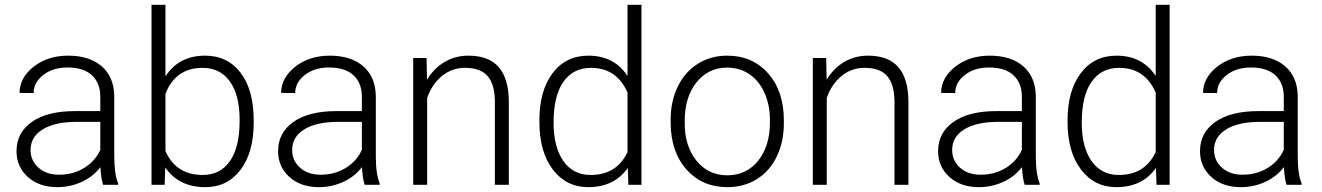

<svg xmlns="http://www.w3.org/2000/svg" viewBox="-20 -770 5507 800"><path d="M409.7 0Q400.9 -24.9 398.4 -73.7Q367.7 -33.7 320.1 -12Q272.5 9.8 219.2 9.8Q143.1 9.8 95.9 -32.7Q48.8 -75.2 48.8 -140.1Q48.8 -217.3 113 -262.2Q177.2 -307.1 292 -307.1H397.9V-367.2Q397.9 -423.8 363 -456.3Q328.1 -488.8 261.2 -488.8Q200.2 -488.8 160.2 -457.5Q120.1 -426.3 120.1 -382.3L61.5 -382.8Q61.5 -445.8 120.1 -491.9Q178.7 -538.1 264.2 -538.1Q352.5 -538.1 403.6 -493.9Q454.6 -449.7 456.1 -370.6V-120.6Q456.1 -43.9 472.2 -5.9V0ZM226.1 -42Q284.7 -42 330.8 -70.3Q377 -98.6 397.9 -146V-262.2H293.5Q206.1 -261.2 156.7 -230.2Q107.4 -199.2 107.4 -145Q107.4 -100.6 140.4 -71.3Q173.3 -42 226.1 -42Z M1037.1 -258.8Q1037.1 -135.3 982.4 -62.7Q927.7 9.8 835.4 9.8Q725.1 9.8 668.5 -72.3L666 0H611.3V-750H669.4V-451.7Q725.1 -538.1 834.5 -538.1Q928.2 -538.1 982.7 -466.6Q1037.1 -395 1037.1 -267.6ZM978.5 -269Q978.5 -373.5 938 -430.4Q897.5 -487.3 823.7 -487.3Q767.6 -487.3 728.5 -459.7Q689.5 -432.1 669.4 -378.9V-140.6Q713.4 -41 824.7 -41Q897 -41 937.7 -98.1Q978.5 -155.3 978.5 -269Z M1499.5 0Q1490.7 -24.9 1488.3 -73.7Q1457.5 -33.7 1409.9 -12Q1362.3 9.8 1309.1 9.8Q1232.9 9.8 1185.8 -32.7Q1138.7 -75.2 1138.7 -140.1Q1138.7 -217.3 1202.9 -262.2Q1267.1 -307.1 1381.8 -307.1H1487.8V-367.2Q1487.8 -423.8 1452.9 -456.3Q1418 -488.8 1351.1 -488.8Q1290 -488.8 1250 -457.5Q1210 -426.3 1210 -382.3L1151.4 -382.8Q1151.4 -445.8 1210 -491.9Q1268.6 -538.1 1354 -538.1Q1442.4 -538.1 1493.4 -493.9Q1544.4 -449.7 1545.9 -370.6V-120.6Q1545.9 -43.9 1562 -5.9V0ZM1315.9 -42Q1374.5 -42 1420.7 -70.3Q1466.8 -98.6 1487.8 -146V-262.2H1383.3Q1295.9 -261.2 1246.6 -230.2Q1197.3 -199.2 1197.3 -145Q1197.3 -100.6 1230.2 -71.3Q1263.2 -42 1315.9 -42Z M1757.3 -528.3 1759.3 -438Q1789.1 -486.8 1833.5 -512.5Q1877.9 -538.1 1931.6 -538.1Q2016.6 -538.1 2058.1 -490.2Q2099.6 -442.4 2100.1 -346.7V0H2042V-347.2Q2041.5 -418 2012 -452.6Q1982.4 -487.3 1917.5 -487.3Q1863.3 -487.3 1821.5 -453.4Q1779.8 -419.4 1759.8 -361.8V0H1701.7V-528.3Z M2227.5 -269Q2227.5 -392.1 2282.5 -465.1Q2337.4 -538.1 2431.6 -538.1Q2538.6 -538.1 2594.7 -453.6V-750H2652.8V0H2598.1L2595.7 -70.3Q2539.6 9.8 2430.7 9.8Q2339.4 9.8 2283.4 -63.7Q2227.5 -137.2 2227.5 -262.2ZM2286.6 -258.8Q2286.6 -157.7 2327.1 -99.4Q2367.7 -41 2441.4 -41Q2549.3 -41 2594.7 -136.2V-384.3Q2549.3 -487.3 2442.4 -487.3Q2368.7 -487.3 2327.6 -429.4Q2286.6 -371.6 2286.6 -258.8Z M2774.4 -272Q2774.4 -348.1 2804 -409.2Q2833.5 -470.2 2887.5 -504.2Q2941.4 -538.1 3009.8 -538.1Q3115.2 -538.1 3180.7 -464.1Q3246.1 -390.1 3246.1 -268.1V-255.9Q3246.1 -179.2 3216.6 -117.9Q3187 -56.6 3133.3 -23.4Q3079.6 9.8 3010.7 9.8Q2905.8 9.8 2840.1 -64.2Q2774.4 -138.2 2774.4 -260.3ZM2833 -255.9Q2833 -161.1 2882.1 -100.3Q2931.2 -39.6 3010.7 -39.6Q3089.8 -39.6 3138.9 -100.3Q3188 -161.1 3188 -260.7V-272Q3188 -332.5 3165.5 -382.8Q3143.1 -433.1 3102.5 -460.7Q3062 -488.3 3009.8 -488.3Q2931.6 -488.3 2882.3 -427Q2833 -365.7 2833 -266.6Z M3422.4 -528.3 3424.3 -438Q3454.1 -486.8 3498.5 -512.5Q3543 -538.1 3596.7 -538.1Q3681.6 -538.1 3723.1 -490.2Q3764.6 -442.4 3765.1 -346.7V0H3707V-347.2Q3706.5 -418 3677 -452.6Q3647.5 -487.3 3582.5 -487.3Q3528.3 -487.3 3486.6 -453.4Q3444.8 -419.4 3424.8 -361.8V0H3366.7V-528.3Z M4249.5 0Q4240.7 -24.9 4238.3 -73.7Q4207.5 -33.7 4159.9 -12Q4112.3 9.8 4059.1 9.8Q3982.9 9.8 3935.8 -32.7Q3888.7 -75.2 3888.7 -140.1Q3888.7 -217.3 3952.9 -262.2Q4017.1 -307.1 4131.8 -307.1H4237.8V-367.2Q4237.8 -423.8 4202.9 -456.3Q4168 -488.8 4101.1 -488.8Q4040 -488.8 4000 -457.5Q3960 -426.3 3960 -382.3L3901.4 -382.8Q3901.4 -445.8 3960 -491.9Q4018.6 -538.1 4104 -538.1Q4192.4 -538.1 4243.4 -493.9Q4294.4 -449.7 4295.9 -370.6V-120.6Q4295.9 -43.9 4312 -5.9V0ZM4065.9 -42Q4124.5 -42 4170.7 -70.3Q4216.8 -98.6 4237.8 -146V-262.2H4133.3Q4045.9 -261.2 3996.6 -230.2Q3947.3 -199.2 3947.3 -145Q3947.3 -100.6 3980.2 -71.3Q4013.2 -42 4065.9 -42Z M4428.2 -269Q4428.2 -392.1 4483.2 -465.1Q4538.1 -538.1 4632.3 -538.1Q4739.3 -538.1 4795.4 -453.6V-750H4853.5V0H4798.8L4796.4 -70.3Q4740.2 9.8 4631.3 9.8Q4540 9.8 4484.1 -63.7Q4428.2 -137.2 4428.2 -262.2ZM4487.3 -258.8Q4487.3 -157.7 4527.8 -99.4Q4568.4 -41 4642.1 -41Q4750 -41 4795.4 -136.2V-384.3Q4750 -487.3 4643.1 -487.3Q4569.3 -487.3 4528.3 -429.4Q4487.3 -371.6 4487.3 -258.8Z M5340.8 0Q5332 -24.9 5329.6 -73.7Q5298.8 -33.7 5251.2 -12Q5203.6 9.8 5150.4 9.8Q5074.2 9.8 5027.1 -32.7Q4980 -75.2 4980 -140.1Q4980 -217.3 5044.2 -262.2Q5108.4 -307.1 5223.1 -307.1H5329.1V-367.2Q5329.1 -423.8 5294.2 -456.3Q5259.3 -488.8 5192.4 -488.8Q5131.3 -488.8 5091.3 -457.5Q5051.3 -426.3 5051.3 -382.3L4992.7 -382.8Q4992.7 -445.8 5051.3 -491.9Q5109.9 -538.1 5195.3 -538.1Q5283.7 -538.1 5334.7 -493.9Q5385.7 -449.7 5387.2 -370.6V-120.6Q5387.2 -43.9 5403.3 -5.9V0ZM5157.2 -42Q5215.8 -42 5262 -70.3Q5308.1 -98.6 5329.1 -146V-262.2H5224.6Q5137.2 -261.2 5087.9 -230.2Q5038.6 -199.2 5038.6 -145Q5038.6 -100.6 5071.5 -71.3Q5104.5 -42 5157.2 -42Z"/></svg>

Font: Vazir Thin
Style: Thin
Weight: 100
Designer: Saber Rastikerdar
Foundry: Saber Rastikerdar
Version: Version 30.0.0